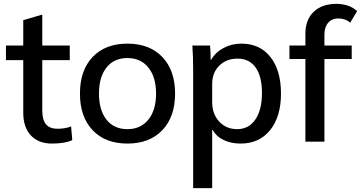

<svg xmlns="http://www.w3.org/2000/svg" viewBox="-20 -737 1878 999"><path d="M101 -150V-424H11V-500H101V-632L196 -660H200V-500H343V-424H200V-162Q200 -113 219.5 -90Q239 -67 279 -67Q319 -67 350 -79L356 -8Q319 10 250 10Q180 10 140.5 -32.5Q101 -75 101 -150Z M396 -250Q396 -371 462 -440.5Q528 -510 643 -510Q758 -510 824.5 -440.5Q891 -371 891 -250Q891 -129 824.5 -59.5Q758 10 643 10Q528 10 462 -59.5Q396 -129 396 -250ZM792 -250Q792 -336 752 -385.5Q712 -435 643 -435Q573 -435 534 -385.5Q495 -336 495 -250Q495 -164 534 -114.5Q573 -65 643 -65Q712 -65 752 -114.5Q792 -164 792 -250Z M985 -372Q985 -442 981 -500H1073Q1076 -466 1076 -425H1078Q1100 -464 1142.5 -487Q1185 -510 1236 -510Q1332 -510 1387 -440.5Q1442 -371 1442 -250Q1442 -130 1385.5 -60Q1329 10 1232 10Q1182 10 1143.5 -8.5Q1105 -27 1087 -61H1084V242H985ZM1343 -253Q1343 -340 1310 -386Q1277 -432 1216 -432Q1158 -432 1121 -395.5Q1084 -359 1084 -300V-205Q1084 -144 1120.5 -104.5Q1157 -65 1214 -65Q1274 -65 1308.5 -115Q1343 -165 1343 -253Z M1569 -430H1486V-500H1569V-562Q1569 -634 1612 -675.5Q1655 -717 1731 -717Q1763 -717 1791.5 -707Q1820 -697 1838 -679L1802 -619Q1777 -641 1740 -641Q1707 -641 1687.5 -618.5Q1668 -596 1668 -557V-500H1810V-430H1668V0H1569Z"/></svg>

Font: Sarabun Medium
Style: Regular
Weight: 500
Designer: Suppakit Chalermlarp | Katatrad Co.,Ltd.
Foundry: Cadson Demak Co.,Ltd.
Version: Version 1.000; ttfautohint (v1.6)